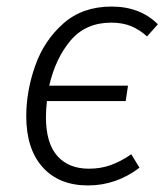

<svg xmlns="http://www.w3.org/2000/svg" viewBox="-20 -554 512 585"><path d="M130 -293H370L363 -246H123Q120 -221 120 -197Q120 -118 154.5 -79Q189 -40 251 -40Q287 -40 317.5 -51Q348 -62 380 -84L405 -43Q334 11 248 11Q160 11 110 -44.5Q60 -100 60 -200Q60 -276 87 -353Q114 -430 172.5 -482Q231 -534 320 -534Q407 -534 461 -480L428 -443Q405 -464 379 -474.5Q353 -485 319 -485Q241 -485 195 -430.5Q149 -376 130 -293Z"/></svg>

Font: Fira Sans Light
Style: Italic
Weight: 300
Italic angle: -8°
Designer: bBox Type GmbH & Carrois Corporate GbR & Edenspiekermann AG
Foundry: bBox Type GmbH & Carrois Corporate GbR & Edenspiekermann AG
Version: Version 4.301